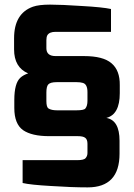

<svg xmlns="http://www.w3.org/2000/svg" viewBox="-20 -804 581 832"><path d="M41 -590V-638Q41 -746 123 -775Q149 -784 197 -784Q245 -784 335 -778Q424 -773 461 -765V-666H220Q194 -666 185 -651Q181 -643 181 -630V-595Q181 -561 221 -561H344Q427 -561 463 -530Q500 -499 499 -435V-400Q499 -308 441 -293Q498 -283 498 -194V-138Q498 8 360 8Q291 8 201 2Q112 -3 78 -11V-110H315Q344 -110 351 -119Q359 -128 359 -141V-181Q359 -200 349 -207Q340 -214 317 -214H193Q118 -214 80 -240Q42 -267 42 -336V-371Q42 -443 68 -467Q81 -479 102 -486Q41 -512 41 -590ZM181 -366Q181 -340 190 -334Q203 -326 226 -326H312Q344 -326 350 -334Q359 -345 359 -367V-405Q359 -440 338 -445Q328 -448 312 -448H226Q198 -448 189 -438Q181 -429 181 -403Z"/></svg>

Font: Mina
Style: Bold
Weight: 700
Version: Version 1.000